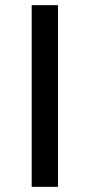

<svg xmlns="http://www.w3.org/2000/svg" viewBox="-20 -725 348 745"><path d="M103 0V-705H205V0Z"/></svg>

Font: Nunito Sans 10pt SemiExpanded Medium
Style: Regular
Weight: 500
Width: 6
Designer: Vernon Adams
Foundry: Vernon Adams
Version: Version 3.101;gftools[0.9.27]